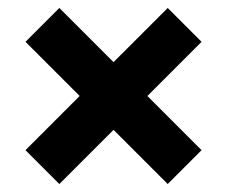

<svg xmlns="http://www.w3.org/2000/svg" viewBox="-20 -566 570 482"><path d="M129 -104 265 -240 401 -104 486 -189 350 -325 486 -461 401 -546 265 -410 129 -546 44 -461 180 -325 44 -189Z"/></svg>

Font: Fixel Display Bold
Style: Bold
Weight: 700
Designer: AlfaBravo + MacPaw
Foundry: Kyrylo Tkachov, Marchela Mozhyna, Serhii Makarenko, Maria Weinstein, Zakhar Kryvoshyya
Version: Version 1.211